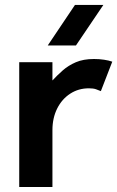

<svg xmlns="http://www.w3.org/2000/svg" viewBox="-20 -745 470 769"><path d="M384 -380Q374.7 -384 364 -387.7Q353.3 -391.3 336 -391.3Q294.3 -391.3 261.2 -369.8Q228 -348.3 209 -310.3Q190 -272.3 190 -224V4H57V-496H190V-422.7Q209 -443.3 231.3 -463Q253.7 -482.7 283.7 -495.7Q313.7 -508.7 356.7 -508.7Q377.7 -508.7 396.7 -505.8Q415.7 -503 429.7 -498ZM280.3 -725.3H394L284.3 -563H171.3Z"/></svg>

Font: Nata Sans
Style: Regular
Weight: 400
Designer: Daniel Uzquiano Cruz
Version: Version 1.001